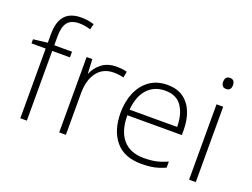

<svg xmlns="http://www.w3.org/2000/svg" viewBox="-115 -1013 1667 1271"><g transform="rotate(20 718.5 -377.5)"><path d="M283 -491H158V0H112V-491H12V-520L112 -532V-592Q112 -679 149.5 -722Q187 -765 266 -765Q293 -765 314.5 -761Q336 -757 355 -751L345 -711Q306 -724 266 -724Q209 -724 183.5 -693Q158 -662 158 -592V-531H283Z M594 -539Q635 -539 669 -530L661 -487Q628 -496 592 -496Q516 -496 474.5 -441Q433 -386 433 -293V0H386V-531H426L431 -431H433Q451 -476 492 -507.5Q533 -539 594 -539Z M954 -541Q1022 -541 1066.5 -509Q1111 -477 1133 -421.5Q1155 -366 1155 -295V-261H771Q771 -150 822 -91Q873 -32 968 -32Q1017 -32 1053 -39.5Q1089 -47 1134 -67V-24Q1095 -6 1056 2Q1017 10 967 10Q845 10 784 -64Q723 -138 723 -261Q723 -340 749.5 -403Q776 -466 827.5 -503.5Q879 -541 954 -541ZM953 -500Q876 -500 828.5 -449Q781 -398 772 -301H1107Q1107 -390 1069.5 -445Q1032 -500 953 -500Z M1325 -726Q1344 -726 1352 -715.5Q1360 -705 1360 -687Q1360 -669 1352 -658.5Q1344 -648 1325 -648Q1291 -648 1291 -687Q1291 -705 1299.5 -715.5Q1308 -726 1325 -726ZM1348 -531V0H1301V-531Z"/></g></svg>

Font: Noto Sans Thaana ExtraLight
Style: Regular
Weight: 200
Designer: David Williams
Foundry: Google Inc.
Version: Version 3.001; ttfautohint (v1.8.4.7-5d5b)